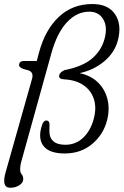

<svg xmlns="http://www.w3.org/2000/svg" viewBox="-29 -732 598 929"><path d="M-1.5 100.5 126 -350.5Q135 -382 109 -391.5L84.5 -398Q73.5 -402.5 67.8 -407.5Q62 -412.5 63.5 -420.5Q66 -437 87.5 -437H149L160.5 -480.5Q190 -588.5 255.8 -650.5Q321.5 -712.5 418.5 -712.5Q494.5 -712.5 528 -662.8Q561.5 -613 541 -535.5Q525 -476.5 474.8 -434.8Q424.5 -393 356 -378Q409 -367.5 443.8 -334.2Q478.5 -301 490.8 -252.8Q503 -204.5 489 -149.5Q471 -80.5 416.5 -35Q362 10.5 284.5 10.5Q213 10.5 184.5 -22Q156 -54.5 169.5 -110.5Q175 -133.5 181.5 -141.2Q188 -149 195 -149Q210.5 -149 210.5 -129L210 -104Q207 -31.5 287.5 -31.5Q337 -31.5 373 -65.2Q409 -99 424.5 -156.5Q439 -210.5 425.2 -252.8Q411.5 -295 374.2 -320.2Q337 -345.5 281 -348Q253.5 -349.5 257.5 -368Q260.5 -382 282.5 -392.5Q369.5 -409.5 415.5 -448.2Q461.5 -487 477 -544.5Q492.5 -602 470.5 -638.8Q448.5 -675.5 403 -675.5Q342.5 -675.5 294.8 -624.2Q247 -573 219.5 -474L75 46.5Q68.5 68.5 68.5 88Q68.5 103 75.8 111.2Q83 119.5 83.5 134Q83.5 152.5 64.2 164.5Q45 176.5 21 176.5Q-23.5 176.5 -1.5 100.5Z"/></svg>

Font: Fraunces 72pt S100 Light
Style: Italic
Weight: 300
Italic angle: -16°
Version: Version 1.000; ttfautohint (v1.8.3)